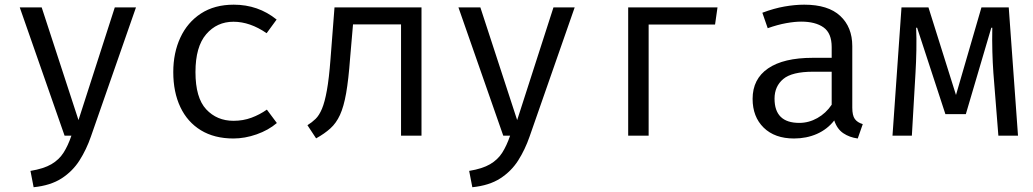

<svg xmlns="http://www.w3.org/2000/svg" viewBox="-20 -571 4348 808"><path d="M552.3 -540 362.6 3.6Q343.6 58.5 314.6 104.1Q285.6 149.7 239.2 179.7Q192.8 209.7 121.5 216.9L108.2 148.2Q164.1 139 196.4 120Q228.7 101 247.4 71.5Q266.2 42.1 280.5 0H251.8L63.1 -540H155.4L310.3 -65.6L463.1 -540Z M962.6 -62.6Q1003.1 -62.6 1038.2 -75.6Q1073.3 -88.7 1103.1 -109.7L1145.1 -53.3Q1109.7 -23.1 1060 -5.6Q1010.3 11.8 962.6 11.8Q882.1 11.8 825.4 -22.8Q768.7 -57.4 739 -120.3Q709.2 -183.1 709.2 -267.7Q709.2 -348.7 739 -412.8Q768.7 -476.9 825.6 -514.1Q882.6 -551.3 963.6 -551.3Q1066.7 -551.3 1144.1 -488.7L1102.1 -431.3Q1031.8 -479.5 962.6 -479.5Q892.8 -479.5 847.7 -426.9Q802.6 -374.4 802.6 -267.7Q802.6 -159.5 847.7 -111Q892.8 -62.6 962.6 -62.6Z M1753.8 -540V0H1667.7V-468.2H1465.6L1453.3 -325.6Q1446.7 -235.9 1436.7 -179Q1426.7 -122.1 1410.8 -87.4Q1394.9 -52.8 1370.5 -30.8Q1346.2 -8.7 1310.3 11.3L1273.8 -44.1Q1292.8 -55.9 1307.9 -70.5Q1323.1 -85.1 1334.9 -113.1Q1346.7 -141 1355.6 -190.5Q1364.6 -240 1370.8 -321.5L1387.7 -540Z M2398.5 -540 2208.7 3.6Q2189.7 58.5 2160.8 104.1Q2131.8 149.7 2085.4 179.7Q2039 209.7 1967.7 216.9L1954.4 148.2Q2010.3 139 2042.6 120Q2074.9 101 2093.6 71.5Q2112.3 42.1 2126.7 0H2097.9L1909.2 -540H2001.5L2156.4 -65.6L2309.2 -540Z M2709.7 0H2623.6V-540H2999.5L2989.2 -467.7H2709.7Z M3566.7 -117.9Q3566.7 -85.1 3577.4 -70.3Q3588.2 -55.4 3610.8 -48.7L3589.7 11.8Q3554.9 7.2 3528.7 -10.5Q3502.6 -28.2 3490.8 -64.1Q3461.5 -26.7 3417.7 -7.4Q3373.8 11.8 3321.5 11.8Q3240.5 11.8 3193.8 -33.8Q3147.2 -79.5 3147.2 -154.9Q3147.2 -238.5 3212.3 -283.1Q3277.4 -327.7 3400.5 -327.7H3480V-372.8Q3480 -431.3 3445.9 -455.6Q3411.8 -480 3351.3 -480Q3324.6 -480 3288.7 -473.6Q3252.8 -467.2 3210.8 -452.3L3188.2 -517.4Q3237.4 -535.9 3281.3 -543.6Q3325.1 -551.3 3364.6 -551.3Q3465.1 -551.3 3515.9 -504.1Q3566.7 -456.9 3566.7 -376.9ZM3343.6 -53.8Q3383.6 -53.8 3419.7 -74.1Q3455.9 -94.4 3480 -130.3V-269.2H3402.1Q3312.8 -269.2 3276.2 -238.5Q3239.5 -207.7 3239.5 -155.9Q3239.5 -53.8 3343.6 -53.8Z M4225.1 -540 4264.1 0H4181.5L4160.5 -264.1Q4157.4 -307.7 4156.2 -353.8Q4154.9 -400 4155.9 -454.4H4151.8L4044.6 -90.8H3958.5L3839.5 -454.4H3835.4Q3837.4 -410.3 3836.4 -359.5Q3835.4 -308.7 3832.8 -265.6L3817.4 0H3735.9L3773.8 -540H3887.2L4003.1 -171.3L4110.3 -540Z"/></svg>

Font: FiraCode Nerd Font
Style: Regular
Weight: 400
Designer: Carrois Corporate, Edenspiekermann AG, Nikita Prokopov
Foundry: Carrois Corporate, Edenspiekermann AG, Nikita Prokopov
Version: Version 6.002;Nerd Fonts 2.2.2